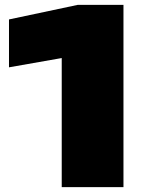

<svg xmlns="http://www.w3.org/2000/svg" viewBox="-20 -770 592 790"><path d="M488 -750V0H234V-656L347 -551L17 -493V-690L300 -750Z"/></svg>

Font: Unbounded Black
Style: Regular
Weight: 900
Designer: Luke Prowse, Jean-Baptiste Morizot, Fátima Lázaro, Florian Runge
Foundry: NaN
Version: Version 1.701;gftools[0.9.28.dev5+ged2979d]